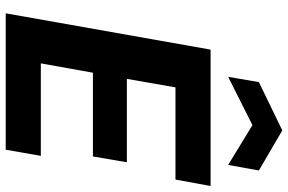

<svg xmlns="http://www.w3.org/2000/svg" viewBox="-184 -800 985 656"><g transform="rotate(90 308.0 -472.5)"><path d="M26 0 150 -700H616L594 -580H279L250 -414H535L515 -298H229L197 -120H513L492 0ZM243 -760 261 -865 426 -945 563 -865 544 -760 408 -843Z"/></g></svg>

Font: DM Sans 10pt Black
Style: Italic
Weight: 900
Italic angle: -10°
Version: Version 4.004;gftools[0.9.30]